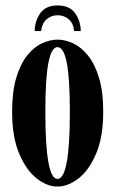

<svg xmlns="http://www.w3.org/2000/svg" viewBox="-20 -674 424 705"><path d="M191 11Q152.5 11 114.2 -19.2Q76 -49.5 50.2 -110.5Q24.5 -171.5 24.5 -263.5Q24.5 -338.5 40 -389.5Q55.5 -440.5 80.5 -471.2Q105.5 -502 134.8 -515.2Q164 -528.5 191 -528.5Q218.5 -528.5 247.8 -515.2Q277 -502 302.2 -471.2Q327.5 -440.5 343.2 -389.5Q359 -338.5 359 -263.5Q359 -171.5 333.2 -110.5Q307.5 -49.5 268.8 -19.2Q230 11 191 11ZM191 -17Q236.5 -17 236.5 -263.5Q236.5 -386 225.2 -443.5Q214 -501 191 -501Q169 -501 157.8 -443.5Q146.5 -386 146.5 -263.5Q146.5 -17 191 -17ZM191.5 -654Q236 -654 256.2 -624.8Q276.5 -595.5 276.5 -560H252.5Q249.5 -588 232.5 -603Q215.5 -618 191.5 -618Q168 -618 151 -603Q134 -588 131 -560H107.5Q107.5 -595.5 127.5 -624.8Q147.5 -654 191.5 -654Z"/></svg>

Font: Imbue 50pt
Style: Bold
Weight: 700
Designer: Tyler Finck
Foundry: Etcetera Type Company
Version: Version 1.102; ttfautohint (v1.8.3)